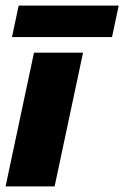

<svg xmlns="http://www.w3.org/2000/svg" viewBox="-25 -669 446 689"><path d="M42 -649H401L377 -536H18ZM97 -480H273L171 0H-5Z"/></svg>

Font: Prompt Bold
Style: Bold Italic
Weight: 700
Italic angle: -12°
Designer: Katatrad Team
Foundry: CadsonDemak
Version: Version 1.000